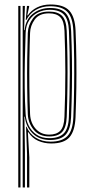

<svg xmlns="http://www.w3.org/2000/svg" viewBox="-20 -626 406 846"><path d="M99.2 200V52.8L94.8 -67.5H97Q109.5 -37.2 137 -19.5Q164.5 -1.8 203 -1.8Q252.8 -1.8 276.8 -26.2Q300.8 -50.8 303.2 -109.8Q305.8 -175.5 306.6 -238.5Q307.5 -301.5 306.8 -363.9Q306 -426.2 303.2 -489.8Q300.8 -548.5 277 -573.5Q253.2 -598.5 201 -598.5Q165.8 -598.5 138.4 -582.8Q111 -567 96 -538H93.5L98.8 -600H108.5L108.2 -595.2L100.2 -558.5H102.8Q117 -580 142.9 -593.1Q168.8 -606.2 203 -606.2Q260.5 -606.2 285.5 -578.9Q310.5 -551.5 313 -490.5Q315.8 -423 316.5 -362Q317.2 -301 316.4 -239.6Q315.5 -178.2 312.8 -109Q310.2 -48.8 286 -21.2Q261.8 6.2 205.8 6.2Q174.8 6.2 148.2 -5.5Q121.8 -17.2 105 -43.5H102.8L109.2 67.5V200ZM60.5 200V-600H70.2V200ZM80 200V-600H89.8L86.2 -493.2H88.5Q93 -540 124.8 -565.4Q156.5 -590.8 201 -590.8Q250 -590.8 270.6 -566.5Q291.2 -542.2 293.5 -489.8Q296.2 -423.5 297 -363.1Q297.8 -302.8 296.9 -241.2Q296 -179.8 293.2 -109.8Q291.2 -58.2 270.5 -33.9Q249.8 -9.5 201 -9.2Q152.8 -9.2 123.5 -38.6Q94.2 -68 89.5 -112H87.5L89.8 36.5V200ZM197.5 -17.2Q240.8 -17.2 261.2 -38.5Q281.8 -59.8 283.5 -110.2Q287.2 -209.8 287.5 -301.1Q287.8 -392.5 283.8 -489.8Q281.8 -539.8 262.1 -561.2Q242.5 -582.8 199 -582.8Q170.8 -582.8 147.2 -571.1Q123.8 -559.5 109 -537Q94.2 -514.5 93 -481.8Q91 -427.8 89.6 -365.1Q88.2 -302.5 88.9 -239.8Q89.5 -177 93 -122.5Q94.5 -97 106.4 -72.8Q118.2 -48.5 140.9 -32.9Q163.5 -17.2 197.5 -17.2ZM197 -24.8Q152.8 -24.8 128.5 -54.2Q104.2 -83.8 102.5 -122.5Q100.5 -177.2 99.8 -240.6Q99 -304 99.9 -366.4Q100.8 -428.8 102.5 -480.8Q103.8 -515.8 125.5 -545.4Q147.2 -575 196.2 -575Q235.5 -575 253.9 -555.6Q272.2 -536.2 274 -489.8Q276.5 -430 277.2 -369.5Q278 -309 277.2 -245.1Q276.5 -181.2 274 -110.8Q272.2 -64.8 254.1 -44.8Q236 -24.8 197 -24.8ZM196.8 -32.8Q229.2 -32.8 245.9 -50.1Q262.5 -67.5 264 -111Q268 -216.2 267.9 -308.5Q267.8 -400.8 264.2 -489.5Q262.5 -532.5 246 -549.9Q229.5 -567.2 195.8 -567.2Q152.8 -567.2 133.1 -540Q113.5 -512.8 112.5 -481.2Q110.5 -430 109.6 -367.9Q108.8 -305.8 109.5 -242.4Q110.2 -179 112.5 -123.5Q114.2 -84.5 137.2 -58.6Q160.2 -32.8 196.8 -32.8Z"/></svg>

Font: Big Shoulders Inline Text ExtraLight
Style: Regular
Weight: 250
Version: Version 2.002